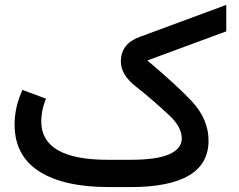

<svg xmlns="http://www.w3.org/2000/svg" viewBox="-20 -760 969 780"><path d="M578.8 -514.4Q704.8 -407.6 760.2 -347.6Q827.2 -274.6 827.2 -188.9Q827.2 0 509.3 0H423.2Q238.3 0 138.8 -64Q39.3 -128 39.3 -253.9Q39.3 -321.9 67.5 -385.9L71 -395L80.1 -391.4L157.2 -362.7L166.8 -359.2L163.2 -349.6Q147.6 -307.8 147.6 -266.5Q148.1 -110.8 418.1 -110.8H508.8Q616.1 -110.8 667.3 -133.2Q718.4 -155.7 718.4 -197.5Q718.4 -243.3 669.5 -289.7Q595.5 -358.7 532 -408.6Q471 -455.9 471 -509.8Q471 -582.4 547.6 -610.1L899.2 -740.1V-725.9V-639.8V-632.7Z"/></svg>

Font: Vazir FD Medium
Style: Regular
Weight: 500
Foundry: DejaVu fonts team - Redesigned by Saber Rastikerdar
Version: Version 21.10;October 20, 2019;FontCreator 12.0.0.2547 64-bi